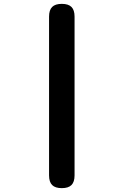

<svg xmlns="http://www.w3.org/2000/svg" viewBox="-20 -837 640 994"><path d="M234 71V-751Q234 -785 250 -801Q266 -817 300 -817Q334 -817 350 -801Q366 -785 366 -751V71Q366 105 350 121Q334 137 300 137Q266 137 250 121Q234 105 234 71Z"/></svg>

Font: Maple Mono Normal NL
Style: Bold
Weight: 700
Monospace: yes
Designer: subframe7536
Version: Version 7.000